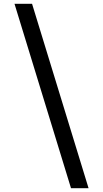

<svg xmlns="http://www.w3.org/2000/svg" viewBox="-20 -843 540 1006"><path d="M352 143 56 -823H148L444 143Z"/></svg>

Font: iosevka_custom_sans_ss08 Md
Style: Regular
Weight: 500
Designer: Belleve Invis
Foundry: Belleve Invis
Version: Version 10.3.0; ttfautohint (v1.8.3)